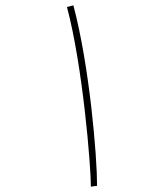

<svg xmlns="http://www.w3.org/2000/svg" viewBox="-20 -694 610 714"><path d="M341 -3C341 -116 313 -447 253 -674L229 -668C288 -447 318 -76 318 0Z"/></svg>

Font: Noto Sans Arabic Thin
Style: Regular
Weight: 100
Designer: Monotype Design Team, Nadine Chahine, Nizar Qandah and Khaled Hosny
Foundry: Monotype Imaging Inc.
Version: Version 2.012